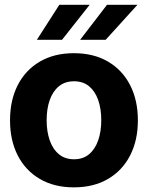

<svg xmlns="http://www.w3.org/2000/svg" viewBox="-20 -776 621 806"><path d="M290.2 10.5Q207.4 10.5 147.2 -24.8Q87 -60.1 54.5 -123.4Q22.1 -186.7 22.1 -270.7Q22.1 -355.3 54.5 -418.7Q87 -482.1 147.2 -517.4Q207.4 -552.7 290.2 -552.7Q373.2 -552.7 433.4 -517.4Q493.7 -482.1 526.2 -418.7Q558.8 -355.3 558.8 -270.7Q558.8 -186.7 526.2 -123.4Q493.7 -60.1 433.4 -24.8Q373.2 10.5 290.2 10.5ZM290.8 -107.4Q328.7 -107.4 354 -128.6Q379.3 -149.8 392.2 -187Q405.1 -224.1 405.1 -271.3Q405.1 -319.1 392.2 -356Q379.3 -392.8 354 -413.8Q328.7 -434.8 290.8 -434.8Q253 -434.8 227.3 -413.8Q201.6 -392.8 188.7 -356Q175.8 -319.1 175.8 -271.3Q175.8 -224.1 188.7 -187Q201.6 -149.8 227.3 -128.6Q253 -107.4 290.8 -107.4ZM316.4 -609 429.3 -755.9H557L423.6 -609ZM134.8 -609 229.1 -755.9H356.4L240.4 -609Z"/></svg>

Font: Inter Tight
Style: Regular
Weight: 400
Designer: Rasmus Andersson
Foundry: rsms
Version: Version 3.002